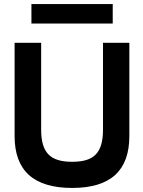

<svg xmlns="http://www.w3.org/2000/svg" viewBox="-20 -914 706 947"><path d="M536 -894H135V-798H536ZM488 -703V-275C488 -159 443 -116 336 -116C229 -116 183 -159 183 -275V-703H52V-243C52 -74 144 13 336 13C527 13 618 -74 618 -243V-703Z"/></svg>

Font: Bluebird
Style: Ext
Weight: 400
Designer: Jasper
Foundry: Cannot Into Space Fonts
Version: Version 0.98